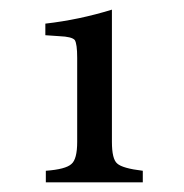

<svg xmlns="http://www.w3.org/2000/svg" viewBox="-20 -779 382 398"><path d="M276 -401H75V-425Q116 -428 128 -439Q140 -449 140 -485V-659Q140 -688 135 -696Q129 -703 103 -704L74 -706V-730Q144 -738 212 -759V-485Q212 -449 223 -440Q234 -430 276 -425Z"/></svg>

Font: Pochaevsk
Style: Regular
Weight: 400
Version: Version 1.210; ttfautohint (v1.8.4.7-5d5b)